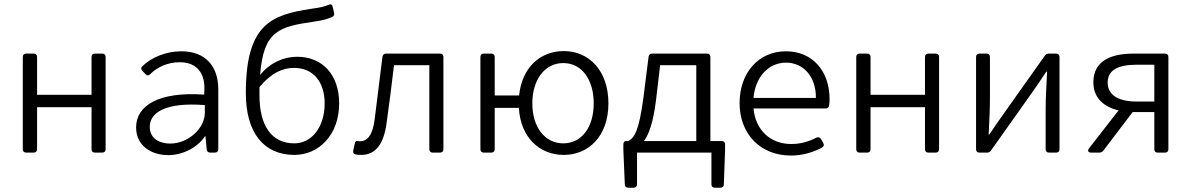

<svg xmlns="http://www.w3.org/2000/svg" viewBox="-20 -709 5535 892"><path d="M85.9 -444.3V-15.6C85.9 -5.9 91.8 0 101.6 0H136.7C146.5 0 152.3 -5.9 152.3 -15.6V-210.9H405.3V-15.6C405.3 -5.9 411.1 0 420.9 0H455.1C464.8 0 470.7 -5.9 470.7 -15.6V-444.3C470.7 -454.1 464.8 -460 455.1 -460H420.9C411.1 -460 405.3 -454.1 405.3 -444.3V-268.6H152.3V-444.3C152.3 -454.1 146.5 -460 136.7 -460H101.6C91.8 -460 85.9 -454.1 85.9 -444.3Z M822.3 -470.7C752.9 -470.7 683.6 -443.4 640.6 -400.4C633.8 -394.5 634.8 -387.7 641.6 -379.9L656.2 -364.3C663.1 -356.4 670.9 -357.4 677.7 -364.3C710.9 -398.4 761.7 -419.9 814.5 -419.9C897.5 -419.9 930.7 -366.2 929.7 -296.9L928.7 -269.5C715.8 -284.2 612.3 -217.8 612.3 -117.2C612.3 -31.2 683.6 11.7 761.7 11.7C829.1 11.7 897.5 -23.4 932.6 -76.2H934.6L940.4 -14.6C941.4 -4.9 947.3 0 957 0H978.5C988.3 0 994.1 -5.9 994.1 -15.6V-293.9C994.1 -401.4 934.6 -470.7 822.3 -470.7ZM770.5 -42C724.6 -42 675.8 -62.5 675.8 -120.1C675.8 -184.6 747.1 -235.4 931.6 -220.7V-185.5C931.6 -110.4 852.5 -42 770.5 -42Z M1360.4 -445.3C1296.9 -445.3 1234.4 -417 1188.5 -361.3C1204.1 -568.4 1279.3 -585 1438.5 -608.4C1472.7 -613.3 1499 -619.1 1522.5 -629.9C1531.2 -633.8 1534.2 -639.6 1532.2 -649.4L1525.4 -677.7C1523.4 -688.5 1515.6 -691.4 1505.9 -686.5C1485.4 -677.7 1467.8 -673.8 1424.8 -668C1239.3 -639.6 1122.1 -595.7 1122.1 -276.4C1122.1 -92.8 1205.1 10.7 1347.7 10.7C1460.9 10.7 1555.7 -82 1555.7 -228.5C1555.7 -361.3 1478.5 -445.3 1360.4 -445.3ZM1347.7 -43C1240.2 -43 1185.5 -127 1185.5 -265.6V-304.7C1241.2 -371.1 1293.9 -393.6 1345.7 -393.6C1437.5 -393.6 1488.3 -326.2 1488.3 -228.5C1488.3 -118.2 1427.7 -43 1347.7 -43Z M1632.8 8.8C1640.6 9.8 1648.4 10.7 1658.2 10.7C1723.6 10.7 1763.7 -38.1 1776.4 -140.6C1789.1 -229.5 1799.8 -317.4 1810.5 -406.2H1974.6V-15.6C1974.6 -5.9 1980.5 0 1990.2 0H2024.4C2034.2 0 2040 -5.9 2040 -15.6V-444.3C2040 -454.1 2034.2 -460 2024.4 -460H1773.4C1763.7 -460 1757.8 -454.1 1756.8 -445.3L1720.7 -155.3C1711.9 -84 1688.5 -52.7 1652.3 -52.7C1648.4 -52.7 1645.5 -52.7 1641.6 -53.7C1634.8 -55.7 1629.9 -51.8 1627.9 -41L1621.1 -9.8C1619.1 0 1623 6.8 1632.8 8.8Z M2599.6 -471.7C2490.2 -471.7 2405.3 -396.5 2391.6 -265.6H2278.3V-444.3C2278.3 -454.1 2272.5 -460 2262.7 -460H2227.5C2217.8 -460 2211.9 -454.1 2211.9 -444.3V-15.6C2211.9 -5.9 2217.8 0 2227.5 0H2262.7C2272.5 0 2278.3 -5.9 2278.3 -15.6V-208H2390.6C2398.4 -70.3 2486.3 10.7 2599.6 10.7C2714.8 10.7 2806.6 -77.1 2806.6 -228.5C2806.6 -382.8 2714.8 -471.7 2599.6 -471.7ZM2596.7 -43C2511.7 -43 2453.1 -118.2 2453.1 -228.5C2453.1 -339.8 2511.7 -416 2596.7 -416C2682.6 -416 2738.3 -339.8 2738.3 -228.5C2738.3 -118.2 2682.6 -43 2596.7 -43Z M3280.3 -53.7V-444.3C3280.3 -454.1 3274.4 -460 3264.6 -460H3009.8C3000 -460 2994.1 -454.1 2993.2 -445.3L2968.8 -252C2948.2 -99.6 2926.8 -67.4 2898.4 -53.7H2887.7C2880.9 -53.7 2876 -47.9 2876 -38.1V-12.7L2882.8 147.5C2882.8 158.2 2889.6 163.1 2899.4 163.1H2923.8C2933.6 163.1 2939.5 157.2 2939.5 147.5V0H3285.2V147.5C3285.2 157.2 3291 163.1 3300.8 163.1H3326.2C3335.9 163.1 3342.8 158.2 3342.8 147.5L3348.6 -12.7V-38.1C3348.6 -47.9 3342.8 -53.7 3333 -53.7ZM3027.3 -240.2 3046.9 -406.2H3214.8V-53.7H2971.7C2995.1 -85 3014.6 -140.6 3027.3 -240.2Z M3834 -249C3834 -377.9 3755.9 -470.7 3630.9 -470.7C3503.9 -470.7 3416 -370.1 3416 -230.5C3416 -85.9 3512.7 13.7 3655.3 13.7C3710.9 13.7 3760.7 -2.9 3798.8 -23.4C3807.6 -28.3 3809.6 -36.1 3804.7 -44.9L3793.9 -63.5C3789.1 -71.3 3781.2 -73.2 3772.5 -69.3C3732.4 -48.8 3695.3 -40 3656.2 -40C3558.6 -40 3490.2 -104.5 3480.5 -205.1H3815.4C3824.2 -205.1 3831.1 -210 3832 -219.7C3834 -230.5 3834 -240.2 3834 -249ZM3770.5 -253.9H3480.5C3489.3 -352.5 3550.8 -418 3631.8 -418C3710.9 -418 3771.5 -354.5 3770.5 -253.9Z M3958 -444.3V-15.6C3958 -5.9 3963.9 0 3973.6 0H4008.8C4018.6 0 4024.4 -5.9 4024.4 -15.6V-210.9H4277.3V-15.6C4277.3 -5.9 4283.2 0 4293 0H4327.1C4336.9 0 4342.8 -5.9 4342.8 -15.6V-444.3C4342.8 -454.1 4336.9 -460 4327.1 -460H4293C4283.2 -460 4277.3 -454.1 4277.3 -444.3V-268.6H4024.4V-444.3C4024.4 -454.1 4018.6 -460 4008.8 -460H3973.6C3963.9 -460 3958 -454.1 3958 -444.3Z M4514.6 -444.3V-15.6C4514.6 -5.9 4520.5 0 4530.3 0H4565.4C4573.2 0 4579.1 -2.9 4584 -9.8L4774.4 -278.3C4793.9 -305.7 4822.3 -347.7 4840.8 -376H4844.7C4841.8 -315.4 4837.9 -254.9 4837.9 -205.1V-15.6C4837.9 -5.9 4843.8 0 4853.5 0H4886.7C4896.5 0 4902.3 -5.9 4902.3 -15.6V-444.3C4902.3 -454.1 4896.5 -460 4886.7 -460H4852.5C4844.7 -460 4838.9 -457 4834 -450.2L4643.6 -181.6C4624 -155.3 4595.7 -112.3 4576.2 -84H4573.2C4576.2 -143.6 4579.1 -205.1 4579.1 -254.9V-444.3C4579.1 -454.1 4573.2 -460 4563.5 -460H4530.3C4520.5 -460 4514.6 -454.1 4514.6 -444.3Z M5247.1 -460C5139.6 -460 5059.6 -425.8 5059.6 -326.2C5059.6 -252 5111.3 -210.9 5176.8 -196.3L5039.1 -19.5C5031.2 -8.8 5036.1 0 5048.8 0H5087.9C5095.7 0 5101.6 -3.9 5106.4 -9.8L5242.2 -188.5H5342.8V-15.6C5342.8 -5.9 5348.6 0 5358.4 0H5392.6C5402.3 0 5408.2 -5.9 5408.2 -15.6V-444.3C5408.2 -454.1 5402.3 -460 5392.6 -460ZM5342.8 -237.3H5258.8C5176.8 -237.3 5126 -267.6 5126 -325.2C5126 -384.8 5176.8 -408.2 5258.8 -408.2H5342.8Z"/></svg>

Font: Ed Sans Neue Light
Style: Regular
Weight: 300
Designer: Stephen Hutchings
Version: Version 1.004;PS 001.004;hotconv 1.0.88;makeotf.lib2.5.64775